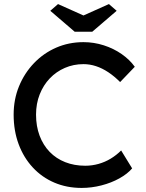

<svg xmlns="http://www.w3.org/2000/svg" viewBox="-20 -913 719 943"><path d="M47 -350Q47 -425 73.5 -489.5Q100 -554 147 -603Q194 -652 256 -679Q318 -706 390 -706Q441 -706 489.5 -690.5Q538 -675 577.5 -647.5Q617 -620 642 -585L570 -510Q541 -539 511.5 -558.5Q482 -578 451.5 -588Q421 -598 390 -598Q341 -598 298.5 -579.5Q256 -561 224.5 -528Q193 -495 175 -449.5Q157 -404 157 -350Q157 -293 174.5 -246.5Q192 -200 224 -167Q256 -134 300.5 -116.5Q345 -99 399 -99Q432 -99 464 -108Q496 -117 524 -134Q552 -151 575 -174L629 -86Q606 -59 566.5 -37Q527 -15 478.5 -2.5Q430 10 381 10Q308 10 247 -16Q186 -42 141 -90.5Q96 -139 71.5 -205Q47 -271 47 -350ZM347 -757 227 -860 265 -893 390 -837 515 -893 553 -860 433 -757Z"/></svg>

Font: Our Lexend
Style: Regular
Weight: 400
Designer: Bonnie Shaver-Troup, Thomas Jockin
Foundry: Lexend
Version: Version 1.007